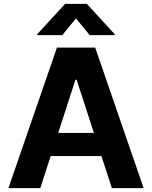

<svg xmlns="http://www.w3.org/2000/svg" viewBox="-20 -974 787 994"><path d="M188.5 0H23.6L274.8 -727.5H472.9L723.6 0H559.2L376.6 -561.3H370.7ZM178.7 -285.9H567.8V-166.2H178.7ZM444.5 -792 373.2 -878.7 302.3 -792H173V-797.3L317 -953.9H429.9L573.4 -797.3V-792Z"/></svg>

Font: Inter V
Style: 
Weight: 400
Designer: Rasmus Andersson
Foundry: rsms
Version: Version 4.000;git-a3f224843